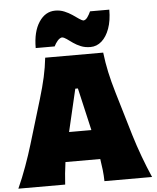

<svg xmlns="http://www.w3.org/2000/svg" viewBox="-69 -1193 1021 1251"><g transform="rotate(-5 441.0 -567.5)"><path d="M-0.5 0Q29.8 -66.9 56.6 -141.1Q83.5 -215.3 103.5 -282.2L189.9 -568.8Q213.4 -647 227.3 -709.5Q241.2 -772 248 -835H627.4Q635.3 -768.6 648.7 -706.5Q662.1 -644.5 684.6 -568.8L770 -281.7Q791 -212.4 817.9 -139.6Q844.7 -66.9 874 0H562.5Q562 -36.1 557.9 -73Q553.7 -109.9 547.9 -146H320.3Q314.9 -108.9 311.3 -71.8Q307.6 -34.7 305.7 0ZM506.8 -338.9 442.9 -616.7H425.8L360.8 -338.9ZM548.3 -878.4Q513.7 -878.4 486.1 -889.6Q458.5 -900.9 437 -916Q415.5 -931.2 398.7 -943.4Q381.8 -955.6 368.2 -957Q353 -954.6 339.1 -938.5Q325.2 -922.4 315.9 -902.8H191.9Q191.9 -1009.8 233.2 -1072.3Q274.4 -1134.8 339.8 -1134.8Q371.6 -1134.8 399.2 -1123.3Q426.8 -1111.8 449.5 -1096.4Q472.2 -1081.1 489.7 -1068.6Q507.3 -1056.2 519 -1054.7Q533.2 -1057.1 544.7 -1073.5Q556.2 -1089.8 565.4 -1110.4H691.4Q691.4 -1039.1 672.6 -987.1Q653.8 -935.1 621.6 -906.7Q589.4 -878.4 548.3 -878.4Z"/></g></svg>

Font: Pinar-DS3-FD Black
Style: Regular
Weight: 900
Designer: Amin Abedi
Version: Version 3.000